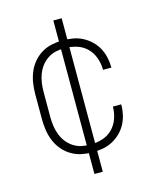

<svg xmlns="http://www.w3.org/2000/svg" viewBox="-111 -705 722 888"><g transform="rotate(-15 250.0 -260.5)"><path d="M247 8Q221 8 195 2.5Q169 -3 146 -17Q123 -31 106 -51.5Q89 -72 79 -96.5Q69 -121 65 -147.5Q61 -174 61 -200V-320Q61 -346 65 -372.5Q69 -399 79 -423.5Q89 -448 106 -468.5Q123 -489 146 -503Q169 -517 195 -522.5Q221 -528 247 -528Q272 -528 296 -524Q320 -520 341.5 -509Q363 -498 381 -481Q399 -464 410.5 -443Q422 -422 427.5 -398Q433 -374 433 -350V-348H393V-349Q393 -378 383 -406Q373 -434 352.5 -454Q332 -474 304 -482.5Q276 -491 247 -491Q226 -491 205 -486.5Q184 -482 166 -470Q148 -458 135 -441Q122 -424 114.5 -404Q107 -384 104 -362.5Q101 -341 101 -320V-200Q101 -179 104 -157.5Q107 -136 114.5 -116Q122 -96 135 -79Q148 -62 166 -50Q184 -38 205 -33.5Q226 -29 247 -29Q276 -29 304 -37.5Q332 -46 352.5 -66Q373 -86 383 -114Q393 -142 393 -171V-172H433V-170Q433 -146 427.5 -122Q422 -98 410.5 -77Q399 -56 381 -39Q363 -22 341.5 -11Q320 0 296 4Q272 8 247 8ZM230 107V-628H270V107Z"/></g></svg>

Font: Iosevka Curly Extralight
Style: Regular
Weight: 200
Monospace: yes
Designer: Belleve Invis
Foundry: Belleve Invis
Version: Version 22.1.2; ttfautohint (v1.8.4)